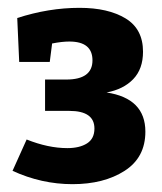

<svg xmlns="http://www.w3.org/2000/svg" viewBox="-20 -805 414 490"><path d="M351 -469Q351 -403 298 -369Q245 -335 165 -335Q86 -335 12 -369L48 -449Q103 -427 152 -427Q183 -427 202 -439Q221 -451 221 -477Q221 -522 157 -522H95V-602H149Q216 -602 216 -651Q216 -699 157 -699Q138 -699 113 -694L107 -647H29L24 -759Q104 -785 183 -785Q256 -785 300.5 -758Q345 -731 345 -673Q345 -629 320 -603Q295 -577 252 -569Q351 -554 351 -469Z"/></svg>

Font: Bitter Pro OGT
Style: Bold
Weight: 700
Designer: Sol Matas, and Bitter project Authors
Foundry: Sol Matas
Version: Version 2.110